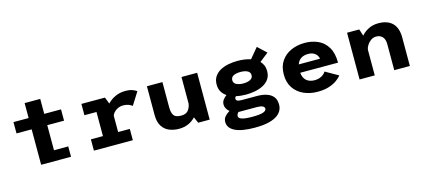

<svg xmlns="http://www.w3.org/2000/svg" viewBox="-63 -1221 4387 1984"><g transform="rotate(-15 2130.0 -229.0)"><path d="M76.5 -379V-500H238.5V-660H405.5V-500H585V-379H405.5V-111H558V0H238.5V-379Z M1094.5 -121H1219.5V0H803V-121H932V-379H803V-500H1055L1082.5 -429Q1117 -466 1166.2 -489Q1215.5 -512 1274.5 -512Q1325 -512 1355 -499.2Q1385 -486.5 1396 -477.5L1311 -342.5Q1297 -354 1273 -363.8Q1249 -373.5 1216 -373.5Q1173.5 -373.5 1140.5 -351.5Q1107.5 -329.5 1094.5 -296.5Z M1713 10Q1656 10 1608.5 -9.5Q1561 -29 1532.5 -73.8Q1504 -118.5 1504 -194V-501H1670V-231Q1670 -174.5 1689.5 -145.2Q1709 -116 1768.5 -116Q1819.5 -116 1843.2 -144Q1867 -172 1874 -216.5V-501H2041.5V0H1918.5L1890 -65Q1857.5 -29.5 1813.5 -9.8Q1769.5 10 1713 10Z M2475.5 -152.5Q2447 -152.5 2419 -155.2Q2391 -158 2365 -164Q2353.5 -150 2353.5 -139.5Q2353.5 -125 2367 -117.2Q2380.5 -109.5 2413.5 -109.5H2577.5Q2634 -109.5 2678.5 -95.2Q2723 -81 2748.8 -49.5Q2774.5 -18 2774.5 34.5Q2774.5 114 2697.8 157.8Q2621 201.5 2473.5 201.5Q2332.5 201.5 2261.2 166Q2190 130.5 2190 66Q2190 30 2213.2 5.5Q2236.5 -19 2262.5 -33.5Q2243.5 -48.5 2231.8 -68.8Q2220 -89 2220 -112.5Q2220 -142 2236.8 -163.8Q2253.5 -185.5 2274.5 -200.5Q2242.5 -221.5 2223.5 -253.8Q2204.5 -286 2204.5 -331Q2204.5 -380.5 2227 -415Q2249.5 -449.5 2288 -471Q2326.5 -492.5 2375 -502.2Q2423.5 -512 2475.5 -512Q2512.5 -512 2548.2 -507Q2584 -502 2615.5 -491.5L2706 -600L2797.5 -514.5L2702.5 -440Q2722.5 -419.5 2733.8 -392.5Q2745 -365.5 2745 -331Q2745 -281 2721.2 -246.8Q2697.5 -212.5 2658 -191.8Q2618.5 -171 2570.8 -161.8Q2523 -152.5 2475.5 -152.5ZM2475.5 -271Q2520 -271 2549.2 -286Q2578.5 -301 2578.5 -332Q2578.5 -363.5 2550.5 -378.5Q2522.5 -393.5 2475.5 -393.5Q2427.5 -393.5 2399.8 -378.5Q2372 -363.5 2372 -332Q2372 -301 2401.5 -286Q2431 -271 2475.5 -271ZM2330 40.5Q2330 62.5 2364 74.2Q2398 86 2477 86Q2558 86 2592.2 73.5Q2626.5 61 2626.5 40Q2626.5 1 2545 1H2361.5Q2355.5 1 2349.5 0.5Q2330 19.5 2330 40.5Z M3453.5 -94.5Q3437 -72.5 3404 -48Q3371 -23.5 3319.2 -6.2Q3267.5 11 3196 11Q3115.5 11 3048.5 -18.5Q2981.5 -48 2941.5 -106.5Q2901.5 -165 2901.5 -251.5Q2901.5 -338 2941.8 -396Q2982 -454 3048.5 -483Q3115 -512 3193.5 -512Q3272.5 -512 3336.2 -482.5Q3400 -453 3437.5 -389.8Q3475 -326.5 3475 -225.5H3070.5Q3076 -168.5 3109 -140.5Q3142 -112.5 3196 -112.5Q3239 -112.5 3271 -130.8Q3303 -149 3315.5 -173ZM3197.5 -392.5Q3155 -392.5 3123.8 -373.5Q3092.5 -354.5 3078.5 -313H3305.5Q3304.5 -328.5 3293.2 -347Q3282 -365.5 3258.5 -379Q3235 -392.5 3197.5 -392.5Z M3645 0V-500H3775.5L3798.5 -427.5Q3830.5 -465 3877.2 -488Q3924 -511 3979.5 -511Q4079.5 -511 4131.2 -459Q4183 -407 4183 -305.5V0H4016V-278Q4016 -331 3991 -357.5Q3966 -384 3925.5 -384Q3892.5 -384 3867 -365.8Q3841.5 -347.5 3826 -322Q3810.5 -296.5 3807.5 -276V0Z"/></g></svg>

Font: League Mono
Style: Bold
Weight: 700
Width: 6
Designer: Tyler Finck
Foundry: The League of Moveable Type / Tyler Finck
Version: Version 2.300;RELEASE